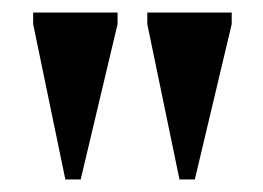

<svg xmlns="http://www.w3.org/2000/svg" viewBox="-20 -725 421 307"><path d="M84.5 -438 33 -686.5V-705H168V-686.5L109 -438ZM267 -438 215.5 -686.5V-705H350.5V-686.5L291.5 -438Z"/></svg>

Font: Newsreader 60pt SemiBold
Style: Regular
Weight: 600
Designer: Hugues Gentile
Foundry: Production Type
Version: Version 1.003